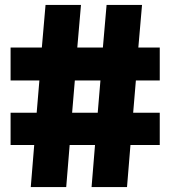

<svg xmlns="http://www.w3.org/2000/svg" viewBox="-20 -760 693 780"><path d="M366 -171H263L249 0H105L119 -171H23V-302H129L140 -433H23V-567H150L165 -740H309L294 -567H398L413 -740H557L542 -567H629V-433H532L521 -302H629V-171H510L496 0H352ZM273 -302H377L388 -433H284Z"/></svg>

Font: Plata Sans Black
Style: Regular
Weight: 900
Designer: Pablo Impallari, Andres Torresi, & Cristiano Sobral
Foundry: Pablo Impallari, Andres Torresi, & Cristiano Sobral
Version: Version 1.00;December 28, 2019;FontCreator 12.0.0.2547 64-bi